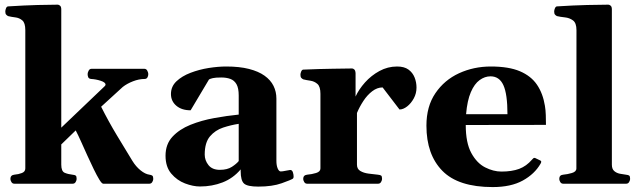

<svg xmlns="http://www.w3.org/2000/svg" viewBox="-20 -776 2704 811"><path d="M40.6 0Q32.2 0 28.1 -7.3Q23.9 -14.6 23.9 -20Q23.9 -36.1 40 -38.1Q58.1 -39.6 72.5 -45.2Q86.9 -50.8 86.9 -64.5V-648.9Q86.9 -679.2 74.2 -689.9Q61.5 -700.7 44.4 -702.6Q27.3 -704.6 14.2 -708Q9.3 -710.4 5.9 -714.4Q2.4 -718.3 2.4 -727.5Q2.4 -733.4 5.4 -741Q8.3 -748.5 14.2 -749Q83.5 -753.4 138.9 -754.9Q194.3 -756.3 224.1 -756.3Q228 -756.3 233.4 -752.2Q238.8 -748 238.8 -736.3V-236.8L421.4 -411.1Q425.8 -415 425.8 -418.5Q425.8 -428.2 405.3 -434.8Q384.8 -441.4 365.2 -442.4Q355.5 -443.4 352.8 -449.5Q350.1 -455.6 350.1 -463.4Q350.1 -468.8 354.2 -477.1Q358.4 -485.4 366.7 -485.4H589.8Q598.1 -485.4 602.3 -477.1Q606.4 -468.8 606.4 -463.4Q606.4 -454.6 602.5 -448.5Q598.6 -442.4 590.3 -442.4Q566.9 -442.4 541.7 -432.6Q516.6 -422.9 498.5 -408.7L407.2 -325.2Q422.9 -293.9 439.7 -263.4Q456.5 -232.9 473.9 -204.1Q491.2 -175.3 507.8 -148.2Q524.4 -121.1 539.1 -96.7Q553.7 -72.8 573.5 -56.6Q593.3 -40.5 611.3 -38.1Q619.6 -37.1 623.5 -33.9Q627.4 -30.8 627.4 -20Q627.4 -14.6 623.3 -7.3Q619.1 0 610.8 0H416Q410.2 0 399.7 -17.1Q389.2 -34.2 376 -61.3Q362.8 -88.4 348.9 -119.1Q335 -149.9 322.3 -178.2Q309.6 -206.5 299.8 -225.1L238.8 -166V-80.6Q238.8 -52.2 253.4 -46.1Q268.1 -40 286.1 -38.1Q296.4 -37.1 300 -34.2Q303.7 -31.2 303.7 -20Q303.7 -14.6 299.6 -7.3Q295.4 0 287.1 0Z M679.2 -118.2Q679.2 -167 708.5 -198.5Q737.8 -230 784.4 -248.8Q831.1 -267.6 885 -277.3Q939 -287.1 988.3 -292V-372.6Q988.3 -403.8 979 -420.2Q969.7 -436.5 953.1 -442.6Q936.5 -448.7 914.6 -448.7Q890.1 -448.7 878.9 -446Q867.7 -443.4 862.8 -440.4L785.2 -310.1Q747.6 -310.1 724.9 -329.3Q702.1 -348.6 702.1 -378.9Q702.1 -410.6 725.3 -432.6Q748.5 -454.6 784.9 -468.5Q821.3 -482.4 861.3 -488.8Q901.4 -495.1 935.5 -495.1Q991.2 -495.1 1031.5 -484.9Q1071.8 -474.6 1097.4 -456.3Q1123 -438 1135.3 -413.3Q1147.5 -388.7 1147.5 -359.4V-96.7Q1147.5 -77.6 1152.8 -64.7Q1158.2 -51.8 1166 -51.8Q1172.9 -51.8 1187.7 -54.9Q1202.6 -58.1 1205.6 -58.1Q1213.9 -58.1 1217 -48.6Q1220.2 -39.1 1220.2 -30.3Q1220.2 -23.9 1217.3 -21.5Q1209.5 -16.1 1169.9 -2Q1130.4 12.2 1070.8 12.2Q1025.4 12.2 1011 -0.5Q996.6 -13.2 996.6 -53.2V-60.5Q964.8 -22.9 920.4 -5.6Q876 11.7 824.7 11.7Q795.4 11.7 761.5 -1.2Q727.5 -14.2 703.4 -42.7Q679.2 -71.3 679.2 -118.2ZM844.7 -123Q844.7 -98.6 860.6 -78.6Q876.5 -58.6 908.7 -58.6Q939.9 -58.6 959.5 -71.3Q979 -84 988.3 -95.7V-252.9Q955.6 -248 922.4 -237.1Q889.2 -226.1 866.9 -200Q844.7 -173.8 844.7 -123Z M1277.3 0Q1269 0 1264.9 -7.3Q1260.7 -14.6 1260.7 -20Q1260.7 -36.1 1276.9 -38.1Q1296.9 -39.7 1315.2 -45.3Q1333.5 -50.9 1333.5 -64.5V-379.9Q1333.5 -410.2 1320.8 -421.4Q1308.1 -432.6 1291 -435.1Q1273.9 -437.5 1260.7 -440.9Q1255.9 -443.4 1252.4 -447.3Q1249 -451.2 1249 -460.4Q1249 -466.4 1252.2 -473.9Q1255.4 -481.4 1260.7 -481.9Q1330.6 -484.9 1384 -485.6Q1437.5 -486.3 1467.3 -486.8Q1471.2 -486.8 1476.1 -482.9Q1481 -479 1481.9 -467.3V-368.2Q1495.6 -398.4 1521.7 -427.7Q1547.9 -457 1582.8 -476.1Q1617.7 -495.1 1657.2 -495.1Q1687.5 -495.1 1705.3 -482.2Q1723.1 -469.2 1731.2 -448.9Q1739.3 -428.5 1739.3 -406.2Q1739.3 -381.3 1727.8 -360.4Q1716.3 -339.4 1699.7 -326.4Q1683.1 -313.5 1667.5 -313.5L1596.2 -406.7Q1573.2 -406.7 1552.2 -390.6Q1531.2 -374.5 1514.9 -349.6Q1498.5 -324.7 1487.8 -298.8V-80.6Q1487.8 -62.1 1502 -53.8Q1516.1 -45.4 1536.6 -42.7Q1557.1 -40 1576.2 -38.1Q1586.4 -37.1 1590.1 -34.2Q1593.8 -31.2 1593.8 -20Q1593.8 -14.6 1589.6 -7.3Q1585.4 0 1577.1 0Z M2061 14.2Q1916 14.2 1848.6 -54.4Q1781.2 -123 1781.2 -245.1Q1781.2 -326.7 1819.1 -382.3Q1856.9 -438 1918.9 -466.6Q1981 -495.1 2053.2 -495.1Q2128.9 -495.1 2176 -475.1Q2223.1 -455.1 2248.3 -418Q2273.4 -380.9 2281.7 -329.1Q2284.7 -311.5 2285.4 -290Q2286.1 -268.6 2286.1 -248.5L1947.3 -248Q1947.3 -172.9 1970.7 -129.9Q1994.1 -86.9 2029.1 -69.1Q2064 -51.3 2098.1 -51.3Q2142.1 -51.3 2172.9 -62.7Q2203.6 -74.2 2227.1 -101.6Q2229.5 -104 2232.2 -106.9Q2234.9 -109.9 2239.7 -108.9L2261.2 -98.6Q2266.1 -96.7 2266.1 -92.8Q2266.1 -90.8 2265.4 -88.9Q2264.6 -86.9 2263.2 -84.5Q2238.3 -41 2188.2 -13.4Q2138.2 14.2 2061 14.2ZM1948.7 -293.5H2123.5Q2123.5 -378.4 2106.4 -416Q2089.4 -453.6 2051.8 -453.6Q2027.8 -453.6 2005.9 -437.7Q1983.9 -421.9 1968.8 -386.7Q1953.6 -351.6 1948.7 -293.5Z M2358.9 0Q2350.6 0 2346.4 -7.3Q2342.3 -14.6 2342.3 -20Q2342.3 -36.6 2358.4 -38.1Q2376.5 -39.6 2395.5 -45.2Q2414.6 -50.8 2414.6 -64.5L2415 -648.4Q2415 -679.2 2400.1 -689.9Q2385.3 -700.7 2366 -702.6Q2346.7 -704.6 2332.5 -708Q2327.6 -710.4 2324.2 -714.4Q2320.8 -718.3 2320.8 -727.5Q2320.8 -733.4 2324 -741Q2327.1 -748.5 2332.5 -749Q2400.4 -753.4 2460 -754.9Q2519.5 -756.3 2549.8 -756.3Q2553.7 -756.3 2559.1 -752.2Q2564.5 -748 2564.5 -736.3V-80.6Q2564.5 -62 2574.5 -53.5Q2584.5 -44.9 2598.4 -42.2Q2612.3 -39.6 2624 -38.1Q2634.3 -37.1 2637.9 -34.2Q2641.6 -31.2 2641.6 -20Q2641.6 -14.6 2637.5 -7.3Q2633.3 0 2625 0Z"/></svg>

Font: Gelasio
Style: Regular
Weight: 400
Designer: Eben Sorkin
Foundry: Eben Sorkin
Version: Version 1.008